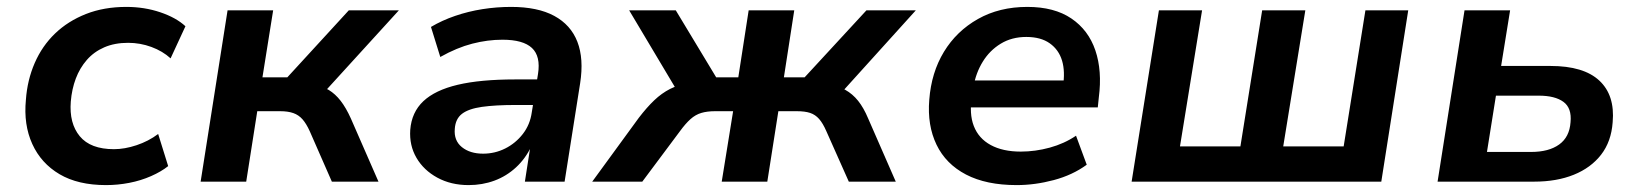

<svg xmlns="http://www.w3.org/2000/svg" viewBox="-20 -526 4747 556"><path d="M287 10Q206 10 152.5 -21.5Q99 -53 73.5 -109Q48 -165 55 -237Q59 -294 80.5 -343.5Q102 -393 139.5 -429Q177 -465 229 -485.5Q281 -506 346 -506Q398 -506 444 -490.5Q490 -475 517 -450L474 -357Q451 -378 418.5 -390Q386 -402 351 -402Q312 -402 282 -389Q252 -376 231.5 -352.5Q211 -329 199.5 -298.5Q188 -268 185 -232Q180 -169 211 -131.5Q242 -94 310 -94Q341 -94 375.5 -105.5Q410 -117 438 -138L467 -45Q447 -29 417.5 -16Q388 -3 354.5 3.5Q321 10 287 10Z M561 0 639 -496H771L740 -302H812L990 -496H1135L908 -247L886 -279Q913 -277 932 -265.5Q951 -254 966.5 -234Q982 -214 996 -183L1076 0H941L877 -146Q867 -168 856 -180.5Q845 -193 829.5 -198.5Q814 -204 791 -204H725L693 0Z M1337 10Q1286 10 1246.5 -11.5Q1207 -33 1186 -69Q1165 -105 1168 -150Q1172 -201 1206 -233Q1240 -265 1305.5 -280.5Q1371 -296 1472 -296H1550L1539 -222H1474Q1414 -222 1375.5 -216.5Q1337 -211 1318 -196.5Q1299 -182 1297 -153Q1294 -119 1317.5 -100Q1341 -81 1379 -81Q1413 -81 1443 -96Q1473 -111 1494 -138Q1515 -165 1520 -201L1538 -312Q1546 -363 1520.5 -387Q1495 -411 1435 -411Q1392 -411 1347.5 -399.5Q1303 -388 1255 -361L1228 -448Q1260 -467 1298 -480Q1336 -493 1377 -499.5Q1418 -506 1460 -506Q1537 -506 1585 -480Q1633 -454 1652 -405Q1671 -356 1660 -285L1615 0H1500L1516 -103H1519Q1502 -67 1474.5 -41.5Q1447 -16 1412 -3Q1377 10 1337 10Z M1695 0 1830 -185Q1853 -215 1874.5 -235.5Q1896 -256 1920.5 -268.5Q1945 -281 1975 -284L1951 -246L1802 -496H1937L2054 -302H2118L2148 -496H2280L2250 -302H2310L2489 -496H2632L2406 -246L2376 -282Q2406 -278 2427.5 -266Q2449 -254 2465 -234Q2481 -214 2494 -183L2574 0H2438L2373 -146Q2363 -169 2352 -181.5Q2341 -194 2326 -199Q2311 -204 2287 -204H2234L2202 0H2070L2103 -204H2051Q2028 -204 2011 -199Q1994 -194 1979.5 -181Q1965 -168 1949 -146L1840 0Z M2924 10Q2836 10 2777.5 -20.5Q2719 -51 2692 -107Q2665 -163 2671 -237Q2677 -316 2713.5 -376Q2750 -436 2812 -471Q2874 -506 2955 -506Q3033 -506 3082.5 -472.5Q3132 -439 3152 -380Q3172 -321 3162 -244L3159 -215H2771L2783 -293H3076L3058 -275Q3065 -319 3055.5 -350.5Q3046 -382 3020 -400.5Q2994 -419 2952 -419Q2910 -419 2878 -399.5Q2846 -380 2826 -347.5Q2806 -315 2799 -275L2795 -249Q2786 -197 2800 -161Q2814 -125 2849 -106Q2884 -87 2936 -87Q2978 -87 3020 -98.5Q3062 -110 3096 -133L3127 -49Q3086 -19 3031.5 -4.5Q2977 10 2924 10Z M3257 0 3336 -496H3461L3397 -102H3572L3635 -496H3760L3696 -102H3871L3934 -496H4058L3980 0Z M4143 0 4221 -496H4353L4327 -335H4470Q4566 -335 4611.5 -292.5Q4657 -250 4650 -172Q4646 -116 4616.5 -78Q4587 -40 4537.5 -20Q4488 0 4423 0ZM4286 -86H4414Q4465 -86 4495 -107.5Q4525 -129 4528 -172Q4532 -213 4507.5 -231Q4483 -249 4436 -249H4312Z"/></svg>

Font: Nunito Sans 9pt
Style: Bold Italic
Weight: 700
Italic angle: -9°
Version: Version 3.101;gftools[0.9.27]